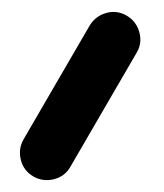

<svg xmlns="http://www.w3.org/2000/svg" viewBox="-20 -159 278 326"><path d="M36.6 140.6Q20 130.9 15.4 112.5Q10.7 94.2 20 77.6L132.3 -115.7Q142.1 -131.8 160.4 -137Q178.7 -142.1 195.3 -132.3Q211.4 -123 216.6 -104.2Q221.7 -85.4 211.9 -69.3L99.6 124Q90.3 140.6 71.5 145.3Q52.7 149.9 36.6 140.6Z"/></svg>

Font: Mikhak-DS2-FD Medium
Style: Regular
Weight: 500
Designer: Amin Abedi
Version: Version 3.4